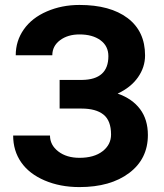

<svg xmlns="http://www.w3.org/2000/svg" viewBox="-20 -740 657 769"><path d="M414.1 -515.1Q414.1 -555.7 382.3 -578.9Q350.6 -602.1 298.3 -602.1Q251.5 -602.1 220.5 -578.9Q189.5 -555.7 189.5 -518.6H43Q43 -576.2 75.4 -622.3Q107.9 -668.5 167.7 -694.3Q227.5 -720.2 298.3 -720.2Q421.4 -720.2 491.2 -667.5Q561 -614.7 561 -518.1Q561 -470.7 532.5 -430.2Q503.9 -389.6 451.2 -365.2Q509.8 -344.7 541 -303Q572.3 -261.2 572.3 -199.2Q572.3 -103.5 497.3 -47.1Q422.4 9.3 298.3 9.3Q220.7 9.3 158.7 -17.3Q96.7 -43.9 64.7 -90.1Q32.7 -136.2 32.7 -197.3H180.2Q180.2 -159.2 213.4 -133.5Q246.6 -107.9 298.3 -107.9Q356.9 -107.9 390.9 -134.3Q424.8 -160.6 424.8 -201.2Q424.8 -256.8 394.5 -281Q364.3 -305.2 306.2 -305.2H218.8V-419.9H309.1Q414.1 -421.4 414.1 -515.1Z"/></svg>

Font: Robotiche
Style: Bold
Weight: 700
Designer: Google
Version: Version 2.001150; 2014